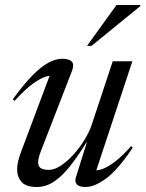

<svg xmlns="http://www.w3.org/2000/svg" viewBox="-20 -738 582 768"><path d="M283.5 -28.5 332.5 -185H336.5Q301 -127.5 272.8 -89.8Q244.5 -52 220 -30.2Q195.5 -8.5 173.2 0.8Q151 10 127.5 10Q84 10 66.2 -10.2Q48.5 -30.5 48.5 -60.5Q48.5 -75 52.5 -92.5Q56.5 -110 63.5 -128.5L184.5 -451L197 -433.5Q186 -438 164.2 -431.8Q142.5 -425.5 111 -402.8Q79.5 -380 38.5 -334.5L31 -340.5Q73 -398.5 108 -434.5Q143 -470.5 173 -486.8Q203 -503 228.5 -503Q256.5 -503 267.2 -491.5Q278 -480 267.5 -453L143.5 -133.5Q138 -119.5 135.2 -108.2Q132.5 -97 132.5 -89Q132.5 -72.5 143.2 -65.5Q154 -58.5 175.5 -58.5Q197.5 -58.5 223 -75.2Q248.5 -92 273.2 -119Q298 -146 317.2 -177.5Q336.5 -209 346.5 -238L431 -493H509.5L360.5 -42.5L353.5 -58Q367.5 -54 389.8 -62Q412 -70 441 -92.2Q470 -114.5 504.5 -153.5L511 -147.5Q451.5 -58.5 404.8 -24.2Q358 10 322.5 10Q297.5 10 287.8 0Q278 -10 283.5 -28.5ZM328 -554.5 446 -718H541.5L540.5 -713L346 -554.5Z"/></svg>

Font: Newsreader 60pt
Style: Italic
Weight: 400
Italic angle: -17°
Designer: Hugues Gentile
Foundry: Production Type
Version: Version 1.003